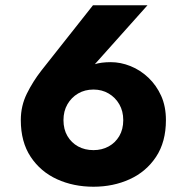

<svg xmlns="http://www.w3.org/2000/svg" viewBox="-20 -705 694 729"><path d="M221 -249Q221 -283 236 -309Q251 -335 276.5 -350Q302 -365 335 -365Q367 -365 392.5 -350Q418 -335 433 -309Q448 -283 448 -249Q448 -214 433 -188.5Q418 -163 392.5 -149Q367 -135 335 -135Q302 -135 276.5 -149Q251 -163 236 -188.5Q221 -214 221 -249ZM333 -685 137 -437Q105 -396 82 -349.5Q59 -303 59 -249Q59 -166 96.5 -109.5Q134 -53 196.5 -24.5Q259 4 335 4Q410 4 472.5 -24.5Q535 -53 572.5 -109.5Q610 -166 610 -249Q610 -301 592 -341Q574 -381 543.5 -410Q513 -439 475.5 -454Q438 -469 401 -469Q364 -469 339 -461Q314 -453 288 -427L322 -441L540 -685Z"/></svg>

Font: SpinnyJost
Style: Bold
Weight: 700
Version: Version 3.710